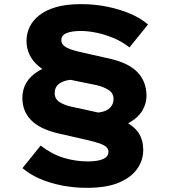

<svg xmlns="http://www.w3.org/2000/svg" viewBox="-20 -736 829 922"><path d="M502.3 -120.7 436.1 -194.5Q464.1 -195.4 483.9 -203Q503.8 -210.6 514.5 -225.8Q525.2 -240.9 525.2 -260.4Q525.2 -289.3 500.4 -304.6Q475.6 -319.8 442.8 -327.3L315 -353.4Q268.4 -362.8 230.1 -379.5Q191.7 -396.3 164.2 -419.4Q136.7 -442.6 122 -472.9Q107.3 -503.3 107.3 -540.4Q107.3 -574.6 122.2 -606.1Q137.1 -637.7 168.7 -662.7Q200.3 -687.7 249.6 -701.9Q298.9 -716.2 369.2 -716.2Q434.1 -716.2 494.7 -703.9Q555.2 -691.7 605.9 -670Q656.5 -648.3 690.7 -618.4L601.8 -508.3Q564.8 -537.3 522.8 -554.4Q480.8 -571.5 441 -579.4Q401.3 -587.3 368.8 -587.3Q324.3 -587.3 299.3 -576.9Q274.4 -566.5 274.4 -542.6Q274.4 -531.4 282.1 -521.6Q289.8 -511.8 308.8 -503.3Q327.8 -494.8 362.6 -486.8L515.6 -452.2Q601.1 -431.3 642.1 -387.3Q683 -343.3 683.6 -275.4Q683.1 -238.6 664 -205.6Q644.9 -172.6 604.8 -149.3Q564.7 -126 502.3 -120.7ZM397.6 166Q334.8 166 276.3 154.5Q217.8 142.9 169.5 121.6Q121.2 100.3 87.9 71.3L175.1 -36.8Q231.2 5.8 287.7 22.5Q344.2 39.2 401.7 39.2Q448.4 39.2 474.6 27.9Q500.8 16.5 500.8 -6.9Q500.8 -20.1 490.8 -29.8Q480.8 -39.4 457 -47.7Q433.1 -55.9 392.4 -65.2L257.5 -95.9Q171.1 -116.4 129.2 -159.2Q87.4 -202.1 87.4 -265.9Q87.4 -307.7 107.8 -340.9Q128.2 -374.1 169.3 -397.5Q210.4 -420.8 272.9 -425.7L339.1 -353.9Q307.7 -353.5 286.2 -345.6Q264.7 -337.8 253.7 -324Q242.6 -310.1 242.6 -289.1Q242.6 -261.3 265.6 -246.2Q288.6 -231.2 320.4 -224.3L457.7 -194.3Q532.8 -176.4 578.5 -153.4Q624.2 -130.3 646 -96.9Q667.8 -63.4 667.8 -15.6Q667.8 33.7 638.7 75Q609.5 116.3 550.4 141.2Q491.2 166 397.6 166Z"/></svg>

Font: Lexend Peta
Style: Regular
Weight: 400
Designer: Bonnie Shaver-Troup, Thomas Jockin
Foundry: Lexend
Version: Version 1.007